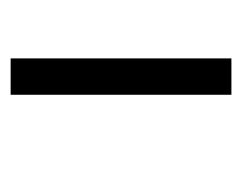

<svg xmlns="http://www.w3.org/2000/svg" viewBox="-22 -20 455 361"><path d="M413.1 158.2H-2V89.8H413.1ZM291.5 0ZM291 321.3Z"/></svg>

Font: Droid Sans Tamil
Style: Bold
Weight: 700
Designer: Jelle Bosma
Foundry: Monotype Imaging Inc.
Version: Version 1.00